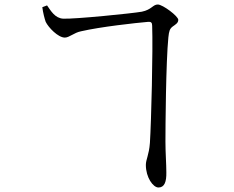

<svg xmlns="http://www.w3.org/2000/svg" viewBox="-20 -784 1040 853"><path d="M646 -149C642 -95 628 -76 628 -51C628 4 660 49 684 49C710 49 720 25 719 -19C719 -56 715 -106 715 -154C715 -218 717 -508 728 -618C731 -646 734 -656 747 -666C761 -676 772 -682 772 -696C772 -712 703 -764 681 -764C659 -764 654 -741 610 -732C564 -724 314 -699 261 -701C224 -703 206 -736 189 -760L168 -752C171 -728 178 -701 183 -687C195 -662 238 -617 268 -617C288 -617 309 -639 340 -645C427 -665 581 -682 639 -687C651 -688 656 -683 656 -670C660 -563 652 -242 646 -149Z"/></svg>

Font: Noto Serif CJK JP
Style: Regular
Weight: 400
Designer: Ryoko NISHIZUKA 西塚涼子 (kana & ideographs); Frank Grießhammer (Latin, Greek & Cyrillic); Wenlong ZHANG 张文龙 (bopomofo); San
Foundry: Adobe Systems Incorporated
Version: Version 1.000;PS 1;hotconv 16.6.53;makeotf.lib2.5.65590